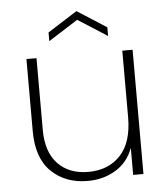

<svg xmlns="http://www.w3.org/2000/svg" viewBox="-53 -779 729 836"><g transform="rotate(-5 311.5 -361.5)"><path d="M541 -543V0H496V-118Q473 -56 419.5 -23.5Q366 9 297 9Q200 9 138.5 -50.5Q77 -110 77 -227V-543H121V-230Q121 -133 170 -81.5Q219 -30 303 -30Q391 -30 443.5 -86Q496 -142 496 -252V-543ZM440 -650V-612L312 -694L183 -612V-650L312 -732Z"/></g></svg>

Font: Poppins ExtraLight
Style: Regular
Weight: 275
Designer: Ninad Kale (Devanagari), Jonny Pinhorn (Latin)
Foundry: Indian Type Foundry
Version: Version 3.200;PS 1.000;hotconv 16.6.54;makeotf.lib2.5.65590